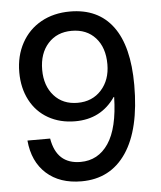

<svg xmlns="http://www.w3.org/2000/svg" viewBox="-51 -733 664 792"><g transform="rotate(-5 281.0 -337.0)"><path d="M47 -173H141Q159 -66 258 -66Q331 -66 373.5 -129Q416 -192 419 -321H417Q358 -235 251 -235Q188 -235 139.5 -262.5Q91 -290 64.5 -340.5Q38 -391 38 -456Q38 -524 67 -577Q96 -630 148 -659Q200 -688 268 -688Q384 -688 445 -606Q506 -524 506 -363Q506 -180 440.5 -83Q375 14 255 14Q165 14 110 -35.5Q55 -85 47 -173ZM403 -458Q403 -527 366.5 -567.5Q330 -608 268 -608Q207 -608 170 -567Q133 -526 133 -458Q133 -392 169.5 -351Q206 -310 267 -310Q328 -310 365.5 -351.5Q403 -393 403 -458Z"/></g></svg>

Font: CST
Style: Regular
Weight: 400
Version: Version 1.00